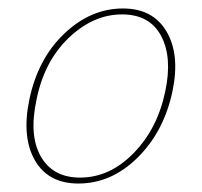

<svg xmlns="http://www.w3.org/2000/svg" viewBox="-20 -430 476 453"><path d="M165 3Q94 3 62.5 -51.5Q31 -106 49 -194Q69 -291 131.5 -350.5Q194 -410 270 -410Q341 -410 373 -355.5Q405 -301 387 -215Q367 -120 305 -58.5Q243 3 165 3ZM169 -11Q239 -11 295.5 -69Q352 -127 370 -215Q387 -295 360 -345.5Q333 -396 268 -396Q200 -396 142 -340.5Q84 -285 66 -194Q48 -110 76.5 -60.5Q105 -11 169 -11Z"/></svg>

Font: EauTestText Thin
Style: Italic
Weight: 250
Italic angle: -12°
Designer: Christian Thalmann (Catharsis Fonts)
Version: Version 0.001;PS 000.001;hotconv 1.0.88;makeotf.lib2.5.64775